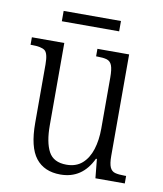

<svg xmlns="http://www.w3.org/2000/svg" viewBox="-78 -732 682 805"><g transform="rotate(10 263.0 -329.0)"><path d="M233 10Q164 10 128 -36Q92 -82 92 -185V-434Q92 -482 76.5 -493Q61 -504 23 -504H16V-536H154V-186Q154 -113 175 -74Q196 -35 251 -35Q292 -35 318 -58Q344 -81 356.5 -120.5Q369 -160 369 -210V-426Q369 -462 362.5 -478.5Q356 -495 341 -499.5Q326 -504 300 -504H295V-536H430V-104Q430 -71 437 -55.5Q444 -40 459 -36Q474 -32 499 -32H506V0H381L373 -81H369Q326 10 233 10ZM128 -624V-668H372V-624Z"/></g></svg>

Font: Noto Serif Tamil Condensed Light
Style: Regular
Weight: 300
Width: 3
Designer: Indian Type Foundry, Tom Grace, and the Monotype Design Team
Foundry: Monotype Imaging Inc.
Version: Version 2.004; ttfautohint (v1.8.4.7-5d5b)